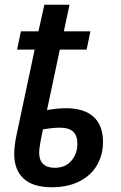

<svg xmlns="http://www.w3.org/2000/svg" viewBox="-20 -779 508 809"><path d="M40 -130Q40 -165 50 -212L126 -570H52L68 -647H142L167 -759H273L249 -647H361L345 -570H232L178 -315Q220 -323 258 -323Q335 -323 374.5 -286.5Q414 -250 414 -182Q414 -127 389 -83.5Q364 -40 315 -15Q266 10 198 10Q119 10 79.5 -26.5Q40 -63 40 -130ZM306 -173Q306 -208 288 -224.5Q270 -241 233 -241Q203 -241 161 -234Q145 -160 145 -137Q145 -72 211 -72Q255 -72 280.5 -101.5Q306 -131 306 -173Z"/></svg>

Font: Noto Sans UI NarrowMedium
Style: Italic
Weight: 500
Width: 4
Italic angle: -12°
Designer: Monotype Design Team
Foundry: Monotype Imaging Inc.
Version: Version 1.001